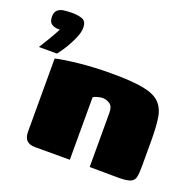

<svg xmlns="http://www.w3.org/2000/svg" viewBox="-108 -697 821 809"><g transform="rotate(20 303.0 -292.0)"><path d="M0 -402Q15 -426 30 -451Q45 -476 58 -501Q55 -501 51.5 -501Q48 -501 45 -501Q28 -503 18 -511.5Q8 -520 8 -542Q8 -561 18 -570.5Q28 -580 44.5 -582.5Q61 -585 81 -585Q112 -585 130 -577.5Q148 -570 148 -542Q148 -522 137 -496Q126 -470 110.5 -444.5Q95 -419 81 -402ZM128 0Q79 0 79 -51V-379Q110 -387 178.5 -394.5Q247 -402 327 -402Q417 -402 468 -392.5Q519 -383 543 -359.5Q567 -336 573.5 -296Q580 -256 580 -194V-75Q580 -45 576 -28.5Q572 -12 555.5 -5.5Q539 1 503 1L374 0V-244Q374 -272 358.5 -282Q343 -292 328 -292Q321 -292 313 -290.5Q305 -289 297.5 -286.5Q290 -284 285 -280V0Z"/></g></svg>

Font: Genos Thin Black
Style: Regular
Weight: 900
Version: Version 1.010